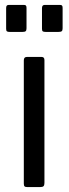

<svg xmlns="http://www.w3.org/2000/svg" viewBox="-20 -762 279 782"><path d="M88 -647Q88 -638 84.5 -635Q81 -632 72 -632H19Q11 -632 8 -634.5Q5 -637 5 -645V-729Q5 -736 7.5 -739Q10 -742 16 -742H77Q83 -742 85.5 -739.5Q88 -737 88 -730ZM235 -647Q235 -638 231.5 -635Q228 -632 218 -632H166Q157 -632 154 -634.5Q151 -637 151 -645V-729Q151 -742 162 -742H224Q230 -742 232.5 -739.5Q235 -737 235 -730ZM161 -17Q161 -7 157 -3.5Q153 0 143 0H92Q83 0 80 -3Q77 -6 77 -14V-516Q77 -530 89 -530H150Q161 -530 161 -517Z"/></svg>

Font: Libre Franklin
Style: Regular
Weight: 400
Designer: Pablo Impallari, Rodrigo Fuenzalida
Foundry: Impallari Type
Version: Version 1.002; ttfautohint (v1.5)